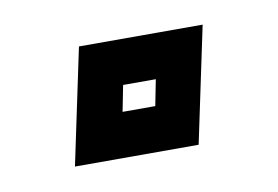

<svg xmlns="http://www.w3.org/2000/svg" viewBox="-34 -487 347 240"><g transform="rotate(-10 139.5 -367.5)"><path d="M45.5 -294 76.5 -441H233.5L202.5 -294ZM116 -351H157.5L164 -384H122.5Z"/></g></svg>

Font: Tourney Thin SemiBold
Style: Italic
Weight: 600
Italic angle: -12°
Version: Version 1.015